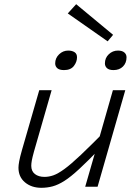

<svg xmlns="http://www.w3.org/2000/svg" viewBox="-20 -890 654 915"><path d="M386 0 444 -201 518 -460H577L445 0ZM487 -272 458 -184Q399 -123 358 -85Q317 -47 287 -28Q257 -9 231 -2Q205 5 177 5Q130 5 99 -21Q68 -47 68 -91Q68 -102 71.5 -121.5Q75 -141 85 -176L167 -460H226L142 -168Q134 -139 131.5 -124.5Q129 -110 129 -100Q129 -74 146.5 -60.5Q164 -47 192 -47Q213 -47 234.5 -54.5Q256 -62 287 -84.5Q318 -107 365.5 -152Q413 -197 487 -272ZM519 -724 493 -693 303 -826 343 -870ZM285 -556Q263 -556 253 -565Q243 -574 243 -588Q243 -613 261.5 -631Q280 -649 305 -649Q323 -649 335 -641.5Q347 -634 347 -617Q347 -595 332 -575.5Q317 -556 285 -556ZM521 -556Q500 -556 490 -565Q480 -574 480 -588Q480 -614 498.5 -631.5Q517 -649 542 -649Q562 -649 572.5 -640Q583 -631 583 -617Q583 -590 566 -573Q549 -556 521 -556Z"/></svg>

Font: Intel One Mono Light
Style: Italic
Weight: 300
Italic angle: -16°
Monospace: yes
Designer: Fred Shallcrass
Foundry: Frere-Jones Type LLC
Version: Version 1.004